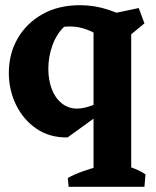

<svg xmlns="http://www.w3.org/2000/svg" viewBox="-20 -517 601 739"><path d="M240 12Q171 13 120.5 -21.5Q70 -56 42 -113Q14 -170 14 -236Q14 -310 48 -369Q82 -428 143.5 -462.5Q205 -497 288 -497Q343 -497 395.5 -480Q448 -463 480 -440L406 -333Q389 -359 361.5 -378.5Q334 -398 299.5 -408Q265 -418 227 -414Q198 -387 182 -343Q166 -299 166 -252Q166 -210 179 -175Q192 -140 217.5 -119.5Q243 -99 277 -99Q303 -99 338 -112.5Q373 -126 412 -156L406 -108ZM244 202 241 168Q266 154 298.5 142.5Q331 131 356 125L353 202ZM408 202 425 111Q455 117 485.5 127.5Q516 138 540 154L536 202ZM340 202V-417L352 -452L514 -486L536 -427L485 -385V202Z"/></svg>

Font: Eczar SemiBold
Style: Regular
Weight: 600
Designer: Vaibhav Singh
Foundry: Rosetta Type Foundry
Version: Version 2.000